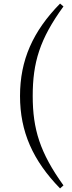

<svg xmlns="http://www.w3.org/2000/svg" viewBox="-20 -839 404 1074"><path d="M163 -302C163 -489 202 -620 335 -803L316 -819C164 -664 92 -503 92 -302C92 -102 164 59 316 215L335 198C204 16 163 -116 163 -302Z"/></svg>

Font: Noto Serif CJK KR
Style: Regular
Weight: 400
Designer: Ryoko NISHIZUKA 西塚涼子 (kana & ideographs); Frank Grießhammer (Latin, Greek & Cyrillic); Wenlong ZHANG 张文龙 (bopomofo); San
Foundry: Adobe
Version: Version 2.001;hotconv 1.1.0;makeotfexe 2.6.0